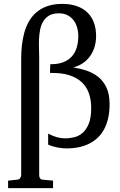

<svg xmlns="http://www.w3.org/2000/svg" viewBox="-20 -757 623 995"><path d="M547.9 -221.2Q548.3 -176.3 539.8 -141.4Q531.2 -106.4 515.9 -80.6Q500.5 -54.7 479.2 -36.9Q458 -19 433.3 -8.3Q408.7 2.4 381.6 7.3Q354.5 12.2 327.1 12.2Q303.7 12.2 276.9 7.1Q250 2 229.5 -7.8V-64.5Q253.9 -51.8 275.1 -45.9Q296.4 -40 317.4 -40Q341.8 -40 366 -46.1Q390.1 -52.2 409.4 -69.6Q428.7 -86.9 440.7 -117.4Q452.6 -147.9 452.6 -196.8Q452.6 -239.7 440.4 -274.2Q428.2 -308.6 402.1 -332.3Q376 -356 335.7 -368.2Q295.4 -380.4 239.3 -378.9Q239.3 -389.2 239.5 -400.4Q239.7 -411.6 240.7 -424.3Q278.3 -423.8 305.7 -433.8Q333 -443.8 350.8 -462.9Q368.7 -481.9 377.2 -509.3Q385.7 -536.6 385.7 -570.8Q385.7 -593.3 379.6 -614.5Q373.5 -635.7 361.1 -652.1Q348.6 -668.5 329.8 -678.2Q311 -688 285.2 -688Q253.9 -688 234.4 -676.3Q214.8 -664.6 203.6 -645.5Q192.4 -626.5 187.7 -602.3Q183.1 -578.1 182.1 -553Q181.2 -527.8 182.1 -504.2Q183.1 -480.5 183.1 -462.9V149.9Q183.1 161.1 188 167.5Q192.9 173.8 198.2 173.8L254.9 179.2V217.8H22V179.2L70.8 173.8Q80.1 173.3 85 165Q89.8 156.7 89.8 149.9V-453.1Q89.8 -487.3 93.5 -521.7Q97.2 -556.2 106 -587.9Q114.7 -619.6 130.4 -646.7Q146 -673.8 169.4 -693.8Q192.9 -713.9 225.8 -725.3Q258.8 -736.8 302.7 -736.8Q345.7 -736.8 378.7 -725.1Q411.6 -713.4 433.6 -691.7Q455.6 -669.9 466.8 -639.4Q478 -608.9 478 -570.8Q478 -536.6 468.5 -509Q459 -481.4 442.9 -460.9Q426.8 -440.4 405.3 -427Q383.8 -413.6 359.9 -407.7Q396.5 -401.9 430.2 -390.4Q463.9 -378.9 490 -357.7Q516.1 -336.4 531.7 -303.2Q547.4 -270 547.9 -221.2Z"/></svg>

Font: Charis SIL
Style: Regular
Weight: 400
Foundry: SIL International
Version: Version 4.112